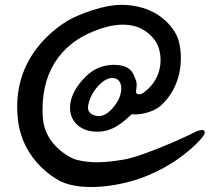

<svg xmlns="http://www.w3.org/2000/svg" viewBox="-20 -738 862 785"><path d="M519 -271C556 -266 611 -283 635 -304C724 -382 731 -502 709 -577C701 -603 646 -712 488 -718C410 -722 300 -679 256 -653C218 -629 25 -509 53 -252C72 -69 227 3 229 4C324 48 483 21 578 -18C714 -73 786 -153 799 -167C817 -187 820 -196 815 -203C811 -209 794 -207 775 -197C758 -187 566 -98 483 -85C414 -74 353 -68 288 -86C272 -91 163 -141 155 -257C143 -438 227 -555 360 -609C523 -677 592 -606 618 -566C643 -527 656 -423 567 -359C554 -349 536 -351 536 -362C541 -397 539 -404 531 -421C523 -445 510 -458 493 -465C476 -473 399 -488 337 -431C273 -371 257 -311 271 -266C282 -231 320 -195 390 -200C457 -204 505 -261 519 -271ZM459 -321C435 -283 399 -247 355 -271C341 -280 336 -293 343 -318C354 -363 405 -429 449 -418C484 -410 482 -357 459 -321Z"/></svg>

Font: Carybe
Style: Regular
Weight: 400
Designer: Genilson Lima Santos
Foundry: Genilson Lima Santos
Version: Version 1.010;PS 001.010;hotconv 1.0.70;makeotf.lib2.5.58329